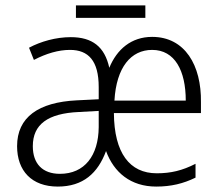

<svg xmlns="http://www.w3.org/2000/svg" viewBox="-20 -678 813 708"><path d="M516 -658H260V-612H516ZM541 -542C464 -542 411 -496 383 -428C366 -506 320 -541 241 -541C186 -541 130 -525 87 -502L105 -457C151 -481 196 -494 238 -494C306 -494 344 -454 344 -357V-312L263 -308C122 -301 43 -246 43 -139C43 -48 97 10 193 10C287 10 341 -40 371 -121C400 -42 462 10 556 10C611 10 656 -1 701 -23V-74C652 -49 610 -39 558 -39C458 -39 401 -114 400 -261H721V-301C723 -437 662 -542 541 -542ZM541 -494C625 -494 665 -417 665 -307H402C409 -430 463 -494 541 -494ZM271 -265 344 -269V-209C343 -104 292 -37 201 -37C137 -37 101 -74 101 -139C101 -219 156 -260 271 -265Z"/></svg>

Font: Noto Sans SemiCondensed Light
Style: Regular
Weight: 300
Width: 4
Designer: Monotype Design Team
Foundry: Monotype Imaging Inc.
Version: Version 2.013